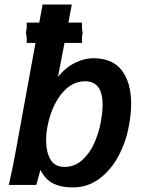

<svg xmlns="http://www.w3.org/2000/svg" viewBox="-20 -810 640 841"><path d="M157 -65.5 139 0H18.5Q35.5 -74 45 -126.5L135.5 -622H97V-645.5L93.5 -666.5L97 -687V-711H152L166.5 -790H294.5L279.5 -711H339V-684L342 -666.5L339 -648.5V-622H262.5L234 -473.5Q269 -516 310 -535.5Q351 -555 388 -555Q474 -555 514.2 -500.8Q554.5 -446.5 554.5 -356Q554.5 -310 544.5 -258.5Q532 -188.5 499.2 -127Q466.5 -65.5 415.2 -27.2Q364 11 298.5 11Q249 11 214.2 -5.8Q179.5 -22.5 157 -65.5ZM421 -272.5Q429.5 -318.5 429.5 -351Q429.5 -454 352.5 -454Q310 -454 276 -426Q242 -398 219.5 -352.2Q197 -306.5 187.5 -253.5Q182 -225 182 -195.5Q182 -145 200.8 -112Q219.5 -79 262.5 -79Q307 -79 340.2 -109Q373.5 -139 393 -183.2Q412.5 -227.5 421 -272.5Z"/></svg>

Font: JuliaMono BoldItalic
Style: Regular
Weight: 700
Italic angle: -9°
Monospace: yes
Designer: cormullion
Foundry: corm
Version: Version 0.049; ttfautohint (v1.8.4)